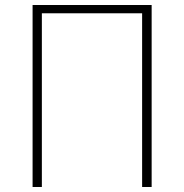

<svg xmlns="http://www.w3.org/2000/svg" viewBox="-20 -746 734 766"><path d="M110 0H147V-693H547V0H585V-726H110Z"/></svg>

Font: Source Han Sans JP VF
Style: Regular
Weight: 250
Designer: Ryoko NISHIZUKA 西塚涼子 (kana, bopomofo & ideographs); Paul D. Hunt (Latin, Greek & Cyrillic); Sandoll Communications 산돌커뮤니
Foundry: Adobe
Version: Version 2.004;hotconv 1.0.118;makeotfexe 2.5.65603